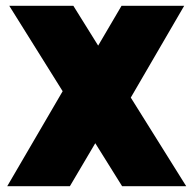

<svg xmlns="http://www.w3.org/2000/svg" viewBox="-20 -645 670 665"><path d="M403 0 310 -149 222 0H5L197 -329L12 -625H234L320 -487L401 -625H618L433 -307L625 0Z"/></svg>

Font: Changa ExtraBold
Style: Regular
Weight: 800
Designer: Eduardo Rodriguez Tunni
Foundry: Eduardo Rodriguez Tunni
Version: Version 2.002; ttfautohint (v1.5) -l 8 -r 50 -G 220 -x 14 -H